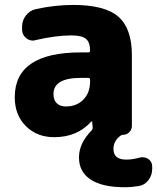

<svg xmlns="http://www.w3.org/2000/svg" viewBox="-20 -578 649 794"><path d="M352.5 -248Q352.5 -255.9 345.7 -255.9H314.5Q201.2 -255.9 201.2 -189.5Q201.2 -164.1 214.8 -150.9Q228.5 -137.7 252 -137.7Q296.9 -137.7 324.7 -166Q352.5 -194.3 352.5 -241.2ZM495.1 196.3Q403.3 196.3 355 164.6Q306.6 132.8 306.6 73.2Q306.6 14.6 358.4 -38.1Q363.3 -43 363.3 -49.8L361.3 -73.2Q361.3 -75.2 359.4 -75.7Q357.4 -76.2 356.4 -74.2Q298.8 -10.7 204.1 -10.7Q132.8 -10.7 86.9 -56.6Q41 -102.5 41 -175.8Q41 -361.3 314.5 -361.3H345.7Q352.5 -361.3 352.5 -369.1Q352.5 -402.3 335.9 -417Q318.4 -431.6 275.4 -431.6Q211.9 -431.6 127 -412.1Q121.1 -410.2 116.2 -410.2Q100.6 -410.2 88.9 -419.9Q71.3 -433.6 71.3 -455.1V-467.8Q71.3 -493.2 86.9 -513.7Q102.5 -534.2 127 -540Q207 -557.6 282.2 -557.6Q414.1 -557.6 469.7 -508.8Q525.4 -460 525.4 -349.6V-57.6Q525.4 -42 514.6 -31.2Q503.9 -20.5 488.3 -20.5Q483.4 -20.5 479.5 -17.6Q449.2 3.9 449.2 38.1Q449.2 82 502 82Q528.3 82 555.7 74.2Q562.5 72.3 569.3 72.3Q581.1 72.3 592.8 79.1Q609.4 90.8 609.4 110.4V120.1Q609.4 146.5 593.8 167Q578.1 187.5 553.7 191.4Q524.4 196.3 495.1 196.3Z"/></svg>

Font: Gen Jyuu Gothic Heavy
Style: Bold
Weight: 900
Designer: [Source Han Sans]
Ryoko NISHIZUKA  (kana & ideographs); Paul D. Hunt (Latin, Greek & Cyrillic); Wenlong ZHANG  (bopomofo
Version: Version 1.002.20150607